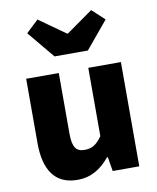

<svg xmlns="http://www.w3.org/2000/svg" viewBox="-95 -945 844 1032"><g transform="rotate(-10 327.0 -429.0)"><path d="M244 14C321 14 374 -22 421 -78H425L438 0H583V-569H405V-196C375 -154 350 -138 310 -138C265 -138 244 -161 244 -239V-569H66V-217C66 -75 119 14 244 14ZM237 -661H419L542 -809L474 -872L330 -770H325L181 -872L114 -809Z"/></g></svg>

Font: Noto Sans HK Black
Style: Regular
Weight: 900
Designer: Ryoko NISHIZUKA 西塚涼子 (kana, bopomofo & ideographs); Paul D. Hunt (Latin, Greek & Cyrillic); Sandoll Communications 산돌커뮤니
Foundry: Adobe
Version: Version 2.004;hotconv 1.0.118;makeotfexe 2.5.65603